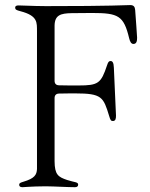

<svg xmlns="http://www.w3.org/2000/svg" viewBox="-20 -752 607 775"><path d="M501.4 -597.3C504.3 -585.6 508.9 -574.6 518.5 -574.6C531.2 -574.6 533.4 -586.3 533.4 -599.8C533 -607.2 528.4 -677.2 525.6 -711.6C524.5 -724.4 519.9 -731.5 505.7 -731.5C478 -731.5 444.6 -727.3 165.5 -727.3H164.8C104 -727.6 79.2 -730.1 54.7 -730.1C46.5 -730.1 41.2 -727.6 41.2 -721.6C41.2 -713.4 45.1 -711.3 62.5 -706.7C133.5 -688.2 128.9 -660.9 129.3 -625V-100.9V-94.5V-70C128.2 -46.5 120 -32 74.6 -18.5C63.2 -14.9 57.5 -13.5 57.5 -5.7C57.5 -1.1 60.4 3.6 70.3 3.6C81 3.6 100.5 0.4 164.8 0C204.2 0.4 252.8 3.6 282.7 3.6C291.2 3.6 295.5 -0.4 295.5 -6.4C295.5 -18.1 282 -15.3 250.7 -25.6C215.2 -37.6 200.6 -46.5 200.3 -101.6V-355.8C200.3 -367.5 206.3 -373.9 218 -374.3C243.3 -375 276.3 -375 284.1 -375C391.3 -375 397.4 -360.1 420.5 -284.1C425.4 -267.8 427.6 -263.5 435.4 -263.5C446.7 -263.5 448.2 -273.4 448.2 -285.5C447.4 -305.4 440.3 -465.9 439.6 -478.7C438.9 -500.7 433.2 -505.7 426.1 -505.7C419 -505.7 416.2 -500.7 411.9 -487.9C387.8 -415.8 377.1 -407 296.9 -407C269.5 -407 241.1 -407 218 -407.7C206.3 -408 200.3 -414.4 200.3 -426.1V-648.8C201 -691.1 224.8 -698.2 269.2 -698.9C322.8 -699.6 334.9 -699.6 350.9 -699.6C458.1 -699.6 479.4 -688.9 501.4 -597.3Z"/></svg>

Font: Margiela Serif Light
Style: Regular
Weight: 300
Designer: Andreas Faust, Stefan Endress
Version: Version 1.002;FEAKit 1.0